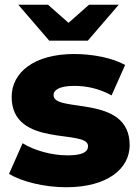

<svg xmlns="http://www.w3.org/2000/svg" viewBox="-20 -778 586 807"><path d="M258 9C432 9 525 -69 525 -168C525 -384 205 -301 205 -378C205 -399 228 -417 293 -417C341 -417 395 -407 449 -377L506 -505C452 -535 368 -551 292 -551C123 -551 29 -473 29 -371C29 -154 350 -238 350 -164C350 -140 328 -125 264 -125C198 -125 125 -145 75 -176L18 -47C71 -15 165 9 258 9ZM479 -758H354L268 -682L182 -758H57L187 -607H349Z"/></svg>

Font: Montserrat-Alt1 ExtBd
Style: Regular
Weight: 800
Designer: Differentunic
Foundry: Differentunic
Version: Version 7.222